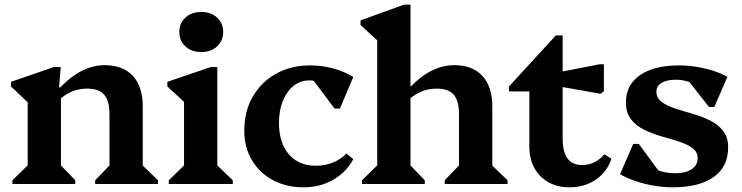

<svg xmlns="http://www.w3.org/2000/svg" viewBox="-20 -785 3164 819"><path d="M386 0V-16L462 -95L447 -67V-296Q447 -355 424.5 -381Q402 -407 352 -407Q315 -407 284 -393.5Q253 -380 225 -352V-412H237Q328 -507 427 -507Q505 -507 547 -461Q589 -415 589 -331V-66L573 -94L654 -16V0ZM33 0V-16L114 -95L98 -66V-399L141 -308L27 -416V-436L210 -499H239L232 -412H240V-66L225 -95L301 -16V0Z M700 0V-16L781 -95L765 -67V-382L808 -311L694 -416V-436L879 -499H907V-66L892 -94L973 -16V0ZM839 -563Q797 -563 771 -587Q745 -611 745 -649Q745 -686 771 -710Q797 -734 839 -734Q880 -734 906 -710Q932 -686 932 -649Q932 -611 906 -587Q880 -563 839 -563Z M1275 14Q1201 14 1144 -16.5Q1087 -47 1054.5 -102Q1022 -157 1022 -227Q1022 -310 1058 -372.5Q1094 -435 1157.5 -470.5Q1221 -506 1303 -506Q1354 -506 1401.5 -493Q1449 -480 1487 -457L1430 -322H1407L1294 -473H1380V-408Q1350 -442 1299 -442Q1261 -442 1232 -418.5Q1203 -395 1186.5 -354.5Q1170 -314 1170 -261Q1170 -176 1212 -127Q1254 -78 1327 -78Q1405 -78 1458 -130L1487 -106Q1457 -50 1401 -18Q1345 14 1275 14Z M1877 0V-16L1953 -95L1938 -67V-296Q1938 -355 1915.5 -381Q1893 -407 1843 -407Q1806 -407 1775 -393.5Q1744 -380 1716 -352V-412H1728Q1819 -507 1918 -507Q1996 -507 2038 -461Q2080 -415 2080 -331V-66L2064 -94L2145 -16V0ZM1524 0V-16L1605 -95L1589 -67V-648L1632 -574L1518 -678V-698L1703 -765H1731V-66L1716 -95L1792 -16V0Z M2408 14Q2358 14 2319 -8Q2280 -30 2259 -69Q2238 -108 2238 -161V-464L2281 -395H2151V-416L2351 -634H2380V-196Q2380 -138 2400.5 -109.5Q2421 -81 2463 -81Q2519 -81 2558 -127L2588 -108Q2570 -52 2522 -19Q2474 14 2408 14ZM2542 -385 2338 -421V-472L2538 -511H2556V-396Z M2849 14Q2811 14 2769.5 7Q2728 0 2691 -12.5Q2654 -25 2625 -42L2681 -171H2705L2821 -13H2733L2730 -102Q2749 -75 2782.5 -60.5Q2816 -46 2860 -46Q2904 -46 2930 -63Q2956 -80 2956 -110Q2956 -137 2933.5 -153.5Q2911 -170 2876.5 -181Q2842 -192 2803 -203Q2764 -214 2729 -231Q2694 -248 2672 -275.5Q2650 -303 2650 -348Q2650 -423 2710 -464.5Q2770 -506 2878 -506Q2914 -506 2951 -500Q2988 -494 3022.5 -483Q3057 -472 3083 -457L3027 -329H3004L2884 -482H2976L2978 -394Q2962 -418 2930 -431.5Q2898 -445 2863 -445Q2824 -445 2802 -431.5Q2780 -418 2780 -394Q2780 -367 2802 -350.5Q2824 -334 2859 -322.5Q2894 -311 2933 -300Q2972 -289 3007 -272Q3042 -255 3064 -227.5Q3086 -200 3086 -157Q3086 -74 3024.5 -30Q2963 14 2849 14Z"/></svg>

Font: Platypi Light SemiBold
Style: Regular
Weight: 600
Version: Version 1.200